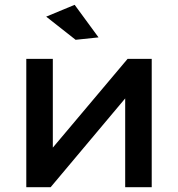

<svg xmlns="http://www.w3.org/2000/svg" viewBox="-20 -776 738 796"><path d="M89 0V-532H199V-164L509 -532H609V0H499V-368L190 0ZM289.5 -756 388.5 -621 293.5 -611 171.5 -707Z"/></svg>

Font: Argentum Sans
Style: Regular
Weight: 400
Designer: Julieta Ulanovsky, Owen Earl, Chris M. Simpson, Rasmus Andersson, Cristiano Sobral
Foundry: The Argentum Sans Project Authors
Version: Version 3.135; ttfautohint (v1.8.4.7-5d5b-dirty)